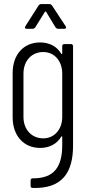

<svg xmlns="http://www.w3.org/2000/svg" viewBox="-20 -720 446 941"><path d="M206 -662 252 -586C255 -582 259 -579 264 -579H296C301 -579 304 -581 304 -585C304 -587 303 -589 302 -591L235 -693C232 -697 228 -700 223 -700H181C176 -700 172 -697 169 -693L104 -591C100 -584 102 -579 110 -579H141C146 -579 150 -582 153 -586L200 -662C201 -664 205 -664 206 -662ZM285 -494V-458C285 -454 282 -454 280 -457C258 -494 220 -512 177 -512C94 -512 42 -451 42 -362V-145C42 -57 94 5 177 5C220 5 258 -13 280 -50C282 -53 285 -53 285 -49V-10C285 95 248 155 140 154C134 154 130 158 130 164V191C130 197 133 201 140 201C286 206 338 124 338 -6V-494C338 -500 334 -504 328 -504H295C289 -504 285 -500 285 -494ZM192 -42C135 -42 95 -85 95 -147V-359C95 -422 135 -465 192 -465C246 -465 285 -422 285 -359V-147C285 -85 246 -42 192 -42Z"/></svg>

Font: Barlow Condensed Light
Style: Regular
Weight: 300
Width: 3
Designer: Jeremy Tribby
Foundry: Tribby Type
Version: Version 1.422;hotconv 1.0.109;makeotfexe 2.5.65596